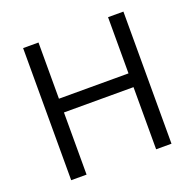

<svg xmlns="http://www.w3.org/2000/svg" viewBox="-125 -844 989 975"><g transform="rotate(-20 369.0 -357.0)"><path d="M640.1 0H557.1V-335.9H181.2V0H98.1V-713.9H181.2V-410.2H557.1V-713.9H640.1Z"/></g></svg>

Font: f06252833
Style: Regular
Weight: 400
Foundry: Ascender Corporation
Version: Version 1.10